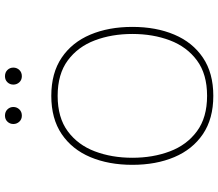

<svg xmlns="http://www.w3.org/2000/svg" viewBox="-74 -810 890 783"><g transform="rotate(-90 371.5 -419.0)"><path d="M371.6 -655.3Q464.8 -655.3 527.3 -613Q589.8 -570.8 621.3 -496.1Q652.8 -421.4 652.8 -324.7Q652.8 -228 621.3 -153.6Q589.8 -79.1 527.3 -36.9Q464.8 5.4 371.6 5.4Q278.3 5.4 215.8 -36.9Q153.3 -79.1 121.8 -153.6Q90.3 -228 90.3 -324.7Q90.3 -421.4 121.8 -496.1Q153.3 -570.8 215.8 -613Q278.3 -655.3 371.6 -655.3ZM371.6 -629.4Q282.7 -629.4 227.1 -588.1Q171.4 -546.9 145.3 -477.8Q119.1 -408.7 119.1 -324.7Q119.1 -240.7 145.3 -171.6Q171.4 -102.5 227.3 -61.3Q283.2 -20 371.6 -20Q460.4 -20 516.1 -61.3Q571.8 -102.5 597.9 -171.6Q624 -240.7 624 -324.7Q624 -408.7 597.9 -477.8Q571.8 -546.9 516.1 -588.1Q460.4 -629.4 371.6 -629.4ZM256.8 -810.1Q256.8 -824.2 266.4 -834.2Q275.9 -844.2 291 -844.2Q306.6 -844.2 316.4 -834.2Q326.2 -824.2 326.2 -810.1Q326.2 -795.9 316.4 -785.6Q306.6 -775.4 291 -775.4Q275.9 -775.4 266.4 -785.6Q256.8 -795.9 256.8 -810.1ZM417.5 -810.1Q417.5 -824.2 427 -834.2Q436.5 -844.2 451.7 -844.2Q467.3 -844.2 477.1 -834.2Q486.8 -824.2 486.8 -810.1Q486.8 -795.9 477.1 -785.6Q467.3 -775.4 451.7 -775.4Q436.5 -775.4 427 -785.6Q417.5 -795.9 417.5 -810.1Z"/></g></svg>

Font: Estedad-FD Thin
Style: Regular
Weight: 100
Designer: Amin Abedi
Version: Version 7.3